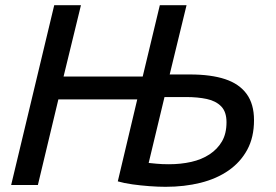

<svg xmlns="http://www.w3.org/2000/svg" viewBox="-20 -714 1062 740"><path d="M618 6Q590 6 556 3.5Q522 1 490 -3.5Q458 -8 434 -15L509 -331H205L126 -1H23L189 -694H292L225 -419H530L596 -694H699L634 -427Q644 -427 654 -427Q664 -427 673.5 -427Q683 -427 692.5 -427Q702 -427 712 -427Q793 -427 847.5 -409Q902 -391 930.5 -352Q959 -313 959 -251Q959 -185 933 -137Q907 -89 861 -57Q815 -25 753 -9.5Q691 6 618 6ZM631 -81Q677 -81 717 -90Q757 -99 787.5 -119Q818 -139 835.5 -169Q853 -199 853 -243Q853 -283 832.5 -304Q812 -325 777 -332.5Q742 -340 697 -340Q686 -340 676 -340Q666 -340 655.5 -340Q645 -340 635 -340Q625 -340 614 -340L553 -86Q563 -85 583.5 -83Q604 -81 631 -81Z"/></svg>

Font: Ubuntu Sans Medium
Style: Italic
Weight: 500
Italic angle: -13.5°
Designer: Dalton Maag Ltd
Foundry: Dalton Maag Ltd
Version: Version 1.006